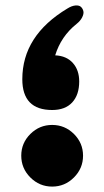

<svg xmlns="http://www.w3.org/2000/svg" viewBox="-20 -690 386 710"><path d="M172.9 -283.2Q62.5 -283.2 62.5 -397Q62.5 -558.6 229.5 -658.7Q245.1 -668.5 258.8 -669.7Q272.5 -670.9 279.3 -664.6Q286.1 -658.2 288.3 -648.7Q290.5 -639.2 283.9 -626Q277.3 -612.8 263.2 -601.6Q205.6 -555.7 184.1 -485.4Q226.1 -483.4 249.5 -457Q272.9 -430.7 272.9 -388.7Q272.9 -339.4 247.1 -311.3Q221.2 -283.2 172.9 -283.2ZM253.4 -33.7Q219.7 0 172.9 0Q126 0 92.3 -33.7Q58.6 -67.4 58.6 -114.3Q58.6 -161.1 92.3 -194.6Q126 -228 172.9 -228Q219.7 -228 253.4 -194.6Q287.1 -161.1 287.1 -114.3Q287.1 -67.4 253.4 -33.7Z"/></svg>

Font: Sahel Black FD-WOL
Style: Black-FD-WOL
Weight: 900
Foundry: Saber Rastikerdar (saber.rastikerdar@gmail.com)
Version: Version 2.0.2